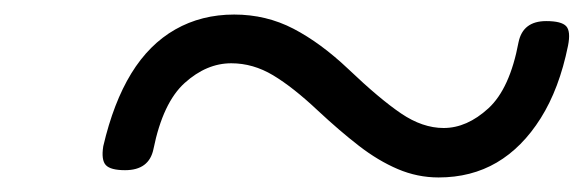

<svg xmlns="http://www.w3.org/2000/svg" viewBox="-20 -568 803 264"><path d="M583 -324Q554 -324 527 -335.5Q500 -347 473.5 -367.5Q447 -388 417 -416Q383 -448 355.5 -464.5Q328 -481 298 -481Q264 -481 234 -454Q204 -427 191 -363Q185 -334 152 -334Q132 -334 125.5 -341Q119 -348 122 -367Q136 -427 160.5 -467Q185 -507 221 -527.5Q257 -548 302 -548Q346 -548 383.5 -528.5Q421 -509 459 -473Q502 -432 531.5 -412Q561 -392 590 -392Q622 -392 651.5 -419Q681 -446 693 -510Q699 -539 731 -539Q752 -539 758.5 -532Q765 -525 761 -505Q749 -446 723.5 -405.5Q698 -365 663 -344.5Q628 -324 583 -324Z"/></svg>

Font: Playwrite CO Light
Style: Regular
Weight: 300
Version: Version 1.002